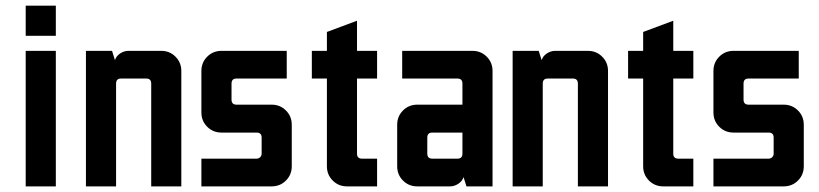

<svg xmlns="http://www.w3.org/2000/svg" viewBox="-20 -663 2915 683"><path d="M71.4 -642.9H178.6V-535.7H71.4ZM71.4 -482.1H178.6V0H71.4Z M285.7 -482.1H378.6L388.6 -450H389.3Q393.6 -463.6 407.5 -472.9Q421.4 -482.1 437.1 -482.1H553.6Q583.6 -482.1 604.3 -461.4Q625 -440.7 625 -410.7V0H517.9V-365.7Q517.9 -383.6 500 -383.6H410.7Q392.9 -383.6 392.9 -365.7V0H285.7Z M767.9 -482.1H1000V-383.6H821.4Q803.6 -383.6 803.6 -365.7V-308.6Q803.6 -290.7 821.4 -290.7H946.4Q976.4 -290.7 997.1 -270Q1017.9 -249.3 1017.9 -219.3V-71.4Q1017.9 -41.4 997.1 -20.7Q976.4 0 946.4 0H696.4V-98.6H892.1Q900 -98.6 905.4 -103.6Q910.7 -108.6 910.7 -116.4V-173.6Q910.7 -191.4 892.9 -191.4H767.9Q737.9 -191.4 717.1 -212.1Q696.4 -232.9 696.4 -262.9V-410.7Q696.4 -440.7 717.1 -461.4Q737.9 -482.1 767.9 -482.1Z M1142.9 -549.3 1250 -589.3V-482.1H1321.4V-383.6H1250V-116.4Q1250 -98.6 1267.9 -98.6H1321.4V0H1214.3Q1184.3 0 1163.6 -20.7Q1142.9 -41.4 1142.9 -71.4V-383.6H1089.3V-482.1H1142.9Z M1625 -191.4H1517.9Q1500 -191.4 1500 -173.6V-116.4Q1500 -98.6 1517.9 -98.6H1607.1Q1625 -98.6 1625 -116.4ZM1410.7 -482.1H1660.7Q1690.7 -482.1 1711.4 -461.4Q1732.1 -440.7 1732.1 -410.7V0H1639.3L1629.3 -32.1H1628.6Q1624.3 -18.6 1610.4 -9.3Q1596.4 0 1580.7 0H1464.3Q1434.3 0 1413.6 -20.7Q1392.9 -41.4 1392.9 -71.4V-219.3Q1392.9 -249.3 1413.6 -270Q1434.3 -290.7 1464.3 -290.7H1625V-365.7Q1625 -383.6 1607.1 -383.6H1410.7Z M1803.6 -482.1H1896.4L1906.4 -450H1907.1Q1911.4 -463.6 1925.4 -472.9Q1939.3 -482.1 1955 -482.1H2071.4Q2101.4 -482.1 2122.1 -461.4Q2142.9 -440.7 2142.9 -410.7V0H2035.7V-365.7Q2035.7 -383.6 2017.9 -383.6H1928.6Q1910.7 -383.6 1910.7 -365.7V0H1803.6Z M2267.9 -549.3 2375 -589.3V-482.1H2446.4V-383.6H2375V-116.4Q2375 -98.6 2392.9 -98.6H2446.4V0H2339.3Q2309.3 0 2288.6 -20.7Q2267.9 -41.4 2267.9 -71.4V-383.6H2214.3V-482.1H2267.9Z M2589.3 -482.1H2821.4V-383.6H2642.9Q2625 -383.6 2625 -365.7V-308.6Q2625 -290.7 2642.9 -290.7H2767.9Q2797.9 -290.7 2818.6 -270Q2839.3 -249.3 2839.3 -219.3V-71.4Q2839.3 -41.4 2818.6 -20.7Q2797.9 0 2767.9 0H2517.9V-98.6H2713.6Q2721.4 -98.6 2726.8 -103.6Q2732.1 -108.6 2732.1 -116.4V-173.6Q2732.1 -191.4 2714.3 -191.4H2589.3Q2559.3 -191.4 2538.6 -212.1Q2517.9 -232.9 2517.9 -262.9V-410.7Q2517.9 -440.7 2538.6 -461.4Q2559.3 -482.1 2589.3 -482.1Z"/></svg>

Font: Aire Exterior
Style: Regular
Weight: 400
Width: 4
Designer: Jayvee Enaguas (HarvettFox96)
Version: 20190503.02